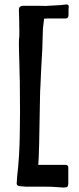

<svg xmlns="http://www.w3.org/2000/svg" viewBox="-20 -767 353 863"><path d="M275 -26Q287 -26 287 -13V57Q287 68 283 72Q279 76 266 76Q257 76 235.5 74Q214 72 179 72H102H97L71 70Q55 69 55 58L57 27Q68 -65 69 -172Q70 -202 70 -263L69 -401Q68 -418 68 -437L67 -484Q65 -540 65 -570Q65 -592 66 -596Q67 -601 67 -623L66 -687Q65 -701 65 -719Q64 -734 72 -738Q80 -742 95 -741H155Q161 -741 175 -740.5Q189 -740 197 -741L251 -744L278 -747Q290 -747 289 -736Q288 -725 288 -724V-700Q288 -684 275 -684H196Q185 -684 178 -683L176 -665Q172 -641 172 -609Q172 -565 165 -455Q164 -417 162 -386Q160 -355 160 -337L156 -122L154 -60L152 -26H269Z"/></svg>

Font: Barrio
Style: Regular
Weight: 400
Designer: Pablo Cosgaya & Sergio Jimenez
Foundry: Pablo Cosgaya & Sergio Jimenez
Version: Version 1.005